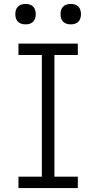

<svg xmlns="http://www.w3.org/2000/svg" viewBox="-20 -957 490 977"><path d="M74 0V-58H193V-677H74V-735H376V-677H257V-58H376V0ZM340 -833Q329 -833 319 -836Q309 -839 301.5 -846.5Q294 -854 291 -864Q288 -874 288 -885Q288 -896 291 -906Q294 -916 301.5 -923.5Q309 -931 319 -934Q329 -937 340 -937Q351 -937 361 -934Q371 -931 378.5 -923.5Q386 -916 389 -906Q392 -896 392 -885Q392 -874 389 -864Q386 -854 378.5 -846.5Q371 -839 361 -836Q351 -833 340 -833ZM110 -833Q99 -833 89 -836Q79 -839 71.5 -846.5Q64 -854 61 -864Q58 -874 58 -885Q58 -896 61 -906Q64 -916 71.5 -923.5Q79 -931 89 -934Q99 -937 110 -937Q121 -937 131 -934Q141 -931 148.5 -923.5Q156 -916 159 -906Q162 -896 162 -885Q162 -874 159 -864Q156 -854 148.5 -846.5Q141 -839 131 -836Q121 -833 110 -833Z"/></svg>

Font: Iosevka Etoile Light
Style: Regular
Weight: 300
Designer: Belleve Invis
Foundry: Belleve Invis
Version: Version 25.0.1; ttfautohint (v1.8.4)